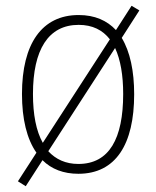

<svg xmlns="http://www.w3.org/2000/svg" viewBox="-20 -591 540 664"><path d="M69 53 127 -37C158 -6 200 10 251 10C381 10 444 -93 444 -265C444 -345 430 -412 401 -460L462 -555L435 -571L381 -487C350 -520 308 -539 252 -539C125 -539 56 -440 56 -266C56 -179 73 -110 106 -63L42 36ZM94 -266C94 -419 147 -505 252 -505C300 -505 335 -487 360 -455L128 -97C105 -138 94 -195 94 -266ZM251 -24C207 -24 173 -40 147 -68L378 -425C397 -384 406 -330 406 -266C406 -112 358 -24 251 -24Z"/></svg>

Font: Noto Sans Mono ExtraCondensed ExtraLight
Style: Regular
Weight: 200
Width: 2
Designer: Monotype Design Team
Foundry: Monotype Imaging Inc.
Version: Version 2.014